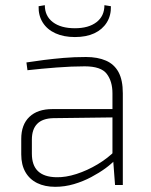

<svg xmlns="http://www.w3.org/2000/svg" viewBox="-20 -714 581 741"><path d="M312 -494Q357 -494 389 -480Q421 -466 437.5 -435.5Q454 -405 454 -354V0H424L416 -106L414 -113V-354Q414 -400 392 -429Q370 -458 307 -458Q257 -458 198.5 -453.5Q140 -449 86 -443L82 -473Q114 -478 149.5 -482.5Q185 -487 225.5 -490.5Q266 -494 312 -494ZM429 -293 428 -261 186 -258Q144 -257 123.5 -236Q103 -215 103 -175V-121Q103 -76 126.5 -53.5Q150 -31 197 -30Q233 -29 275 -42.5Q317 -56 357 -80Q397 -104 425 -133V-98Q411 -82 387 -64.5Q363 -47 332 -30.5Q301 -14 265.5 -3.5Q230 7 193 7Q153 7 123.5 -7.5Q94 -22 78 -50Q62 -78 62 -118V-178Q62 -233 93.5 -263Q125 -293 182 -293ZM383 -694 408 -690Q409 -654 392 -627Q375 -600 344 -585.5Q313 -571 269 -571Q226 -571 194 -585.5Q162 -600 145 -627Q128 -654 129 -690L153 -694Q153 -652 184 -628.5Q215 -605 269 -605Q322 -605 352.5 -628.5Q383 -652 383 -694Z"/></svg>

Font: Exo 2 ExtraLight
Style: Regular
Weight: 250
Designer: Natanael Gama
Foundry: Natanael Gama
Version: Version 2.010